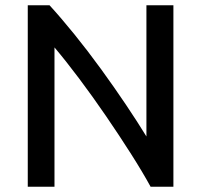

<svg xmlns="http://www.w3.org/2000/svg" viewBox="-20 -713 768 733"><path d="M86 0V-693H169Q213 -645 264 -582Q315 -519 365.5 -449.5Q416 -380 461 -313Q506 -246 539 -192V-693H642V0H555Q525 -55 480.5 -125Q436 -195 385 -269.5Q334 -344 283 -412Q232 -480 188 -532V0Z"/></svg>

Font: Ubuntu Sans Medium
Style: Regular
Weight: 500
Designer: Dalton Maag Ltd
Foundry: Dalton Maag Ltd
Version: Version 1.006; ttfautohint (v1.8.4.7-5d5b)